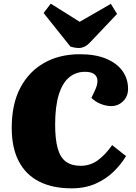

<svg xmlns="http://www.w3.org/2000/svg" viewBox="-20 -1014 740 1048"><path d="M497 -518Q512 -549 512 -572Q512 -595 495.5 -608.5Q479 -622 444 -622Q393 -622 356.5 -591Q320 -560 300.5 -496Q281 -432 281 -334Q281 -254 295 -204Q309 -154 340 -131.5Q371 -109 420 -109Q473 -109 514.5 -139.5Q556 -170 592 -222L668 -162Q641 -117 600 -77Q559 -37 502 -11.5Q445 14 370 14Q267 14 194 -23Q121 -60 82.5 -133.5Q44 -207 44 -316Q44 -446 91 -535Q138 -624 221.5 -671Q305 -718 416 -718Q501 -718 559.5 -693.5Q618 -669 648.5 -626.5Q679 -584 679 -529Q679 -488 652 -461.5Q625 -435 587 -435Q559 -435 529 -447Q499 -459 479 -480ZM218 -943 257 -994 415 -895 585 -993 619 -938 472 -783Q457 -767 441.5 -759.5Q426 -752 410 -752Q401 -752 388.5 -754Q376 -756 364 -760Z"/></svg>

Font: Literata 18pt Black
Style: Italic
Weight: 900
Italic angle: -2°
Designer: Latin by Veronika Burian and Jose Scaglione. Greek by Irene Vlachou. Cyrillic by Vera Evstafieva
Foundry: TypeTogether
Version: Version 3.103;gftools[0.9.29]